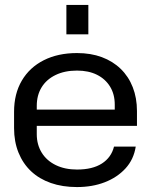

<svg xmlns="http://www.w3.org/2000/svg" viewBox="-20 -749 611 778"><path d="M292 9Q233 9 186 -7.5Q139 -24 106 -55Q73 -86 55 -130.5Q37 -175 37 -230V-296Q37 -369 68.5 -422.5Q100 -476 157.5 -505Q215 -534 292 -534Q348 -534 392.5 -517.5Q437 -501 469 -470Q501 -439 518 -395.5Q535 -352 535 -299V-239H115V-305H458L445 -287V-325Q445 -367 426 -398Q407 -429 373 -446Q339 -463 292 -463Q242 -463 205 -445Q168 -427 148.5 -395Q129 -363 129 -320V-205Q129 -163 149 -130.5Q169 -98 206 -80Q243 -62 292 -62Q355 -62 393 -86.5Q431 -111 442 -155H530Q522 -103 488.5 -66.5Q455 -30 404.5 -10.5Q354 9 292 9ZM249 -610V-729H338V-610Z"/></svg>

Font: Hubot Sans
Style: Regular
Weight: 400
Designer: Deni Anggara
Foundry: GitHub, Inc., Subsidiary of Microsoft Corporation
Version: Version 2.000